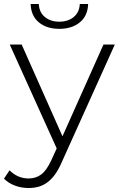

<svg xmlns="http://www.w3.org/2000/svg" viewBox="-39 -747 609 965"><path d="M275 -62 481 -523H538L271 69Q255 106 237 130.5Q219 155 198.5 170Q178 185 154.5 191.5Q131 198 105 198Q69 198 36.5 186Q4 174 -19 151L9 109Q50 150 105 150Q141 150 168 130Q195 110 219 58L246 -1L10 -523H70ZM259 -602Q196 -602 156.5 -634.5Q117 -667 115 -727H156Q158 -685 186.5 -661.5Q215 -638 259 -638Q303 -638 331.5 -661.5Q360 -685 362 -727H404Q402 -667 362 -634.5Q322 -602 259 -602Z"/></svg>

Font: Montserrat-Alt1 Light
Style: Regular
Weight: 300
Designer: Differentunic
Foundry: Differentunic
Version: Version 7.222